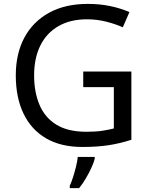

<svg xmlns="http://www.w3.org/2000/svg" viewBox="-20 -744 768 985"><path d="M407 -377H654V-27Q596 -8 537 1Q478 10 403 10Q292 10 216 -34.5Q140 -79 100.5 -161.5Q61 -244 61 -357Q61 -469 105 -551Q149 -633 231.5 -678.5Q314 -724 431 -724Q491 -724 544.5 -713Q598 -702 644 -682L610 -604Q572 -621 524.5 -633Q477 -645 426 -645Q341 -645 280 -610Q219 -575 187 -510.5Q155 -446 155 -357Q155 -272 182.5 -206.5Q210 -141 269 -104.5Q328 -68 424 -68Q471 -68 504 -73Q537 -78 564 -85V-297H407ZM466 70Q462 88 449.5 115.5Q437 143 420.5 171Q404 199 386 221H338V209Q346 192 354.5 165.5Q363 139 370 110.5Q377 82 379 61H466Z"/></svg>

Font: Noto Sans Sora Sompeng
Style: Regular
Weight: 400
Designer: Monotype Design Team. David Williams.
Foundry: Monotype Imaging Inc.
Version: Version 2.101